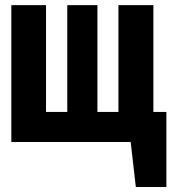

<svg xmlns="http://www.w3.org/2000/svg" viewBox="-20 -565 682 764"><path d="M642.1 -119.5V179H520.5L500 0H25.1V-544.6H163.1V-119.5H247.7V-544.6H367.7V-119.5H451.3V-544.6H590.3V-119.5Z"/></svg>

Font: Fira Code
Style: Bold
Weight: 700
Monospace: yes
Designer: Carrois Corporate, Edenspiekermann AG, Nikita Prokopov
Foundry: Carrois Corporate, Edenspiekermann AG, Nikita Prokopov
Version: Version 6.000; ttfautohint (v1.8.2) -l 8 -r 50 -G 200 -x 14 